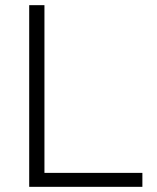

<svg xmlns="http://www.w3.org/2000/svg" viewBox="-20 -723 606 743"><path d="M531 0H93V-703H152V-54H531Z"/></svg>

Font: Metropolitano Light
Style: Regular
Weight: 300
Designer: Fonts by Alex Slobzheninov & Chris M. Simpson / Changes by Cristiano Sobral
Foundry: Fonts by Alex Slobzheninov & Chris M. Simpson / Changes by Cristiano Sobral
Version: Version 1.00;August 30, 2020;FontCreator 13.0.0.2681 64-bit